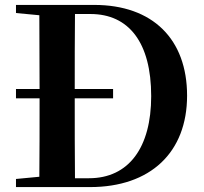

<svg xmlns="http://www.w3.org/2000/svg" viewBox="-20 -761 829 781"><path d="M440 -361V-399H284C284 -504 284 -605 285 -704H348C504 -704 595 -588 595 -370C595 -161 504 -36 342 -36H285C284 -139 284 -244 284 -359V-361ZM45 -708 140 -699 141 -399H45V-361H141V-359C141 -245 141 -142 140 -42L45 -33V0H346C592 0 741 -141 741 -372C741 -602 601 -741 363 -741H45Z"/></svg>

Font: Noto Serif JP
Style: Bold
Weight: 700
Designer: Ryoko NISHIZUKA 西塚涼子 (kana & ideographs); Frank Grießhammer (Latin, Greek & Cyrillic); Wenlong ZHANG 张文龙 (bopomofo); San
Foundry: Adobe
Version: Version 2.001;hotconv 1.1.0;makeotfexe 2.6.0